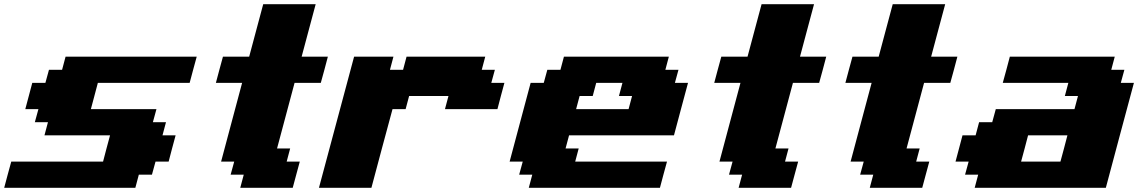

<svg xmlns="http://www.w3.org/2000/svg" viewBox="-20 -895 5424 915"><path d="M0 0H625L641.6 -62.5H704.1L721.2 -125H783.7Q789.1 -145.5 800 -187.3Q811 -229 816.9 -250H754.4L771 -312.5H708.5L725.6 -375H413.1Q418.5 -395.5 429.7 -437.3Q440.9 -479 446.3 -500H883.8Q889.2 -520.5 900.4 -562.3Q911.6 -604 917.5 -625H292.5L275.9 -562.5H213.4L196.3 -500H133.8Q128.4 -479 117.2 -437.5Q106 -396 100.6 -375H163.1L146 -312.5H208.5L191.9 -250H504.4Q498.5 -229 487.5 -187.3Q476.6 -145.5 471.2 -125H33.7Q27.8 -104 16.6 -62.5Q5.4 -21 0 0Z M1125 0H1375Q1380.9 -21 1391.8 -62.5Q1402.8 -104 1408.7 -125H1346.2L1362.8 -187.5H1300.3L1383.8 -500H1508.8Q1514.6 -520.5 1525.9 -562.3Q1537.1 -604 1542.5 -625H1417.5Q1428.7 -667 1450.9 -750Q1473.1 -833 1484.4 -875H1234.4Q1223.1 -833 1200.9 -750Q1178.7 -667 1167.5 -625H1042.5Q1036.6 -604 1025.4 -562.3Q1014.2 -520.5 1008.8 -500H1133.8Q1117.2 -437.5 1083.7 -312.5Q1050.3 -187.5 1033.7 -125H1096.2L1079.1 -62.5H1141.6Z M1500 0H1750Q1766.6 -62.5 1800 -187.5Q1833.5 -312.5 1850.6 -375H1913.1L1929.7 -437.5H2117.2L2100.6 -375H2350.6Q2356 -395.5 2366.9 -437.3Q2377.9 -479 2383.8 -500H2321.3L2338.4 -562.5H2275.9L2292.5 -625H1917.5L1900.9 -562.5H1838.4L1855 -625H1667.5Q1639.6 -520.5 1583.7 -312.3Q1527.8 -104 1500 0Z M2500 0H3125Q3130.4 -21 3141.6 -62.5Q3152.8 -104 3158.7 -125H2721.2L2737.8 -187.5H2675.3L2691.9 -250H3191.9Q3203.1 -292 3225.3 -375.2Q3247.6 -458.5 3258.8 -500H3196.3L3213.4 -562.5H3150.9L3167.5 -625H2667.5L2650.9 -562.5H2588.4L2571.3 -500H2508.8Q2492.2 -437.5 2458.7 -312.5Q2425.3 -187.5 2408.7 -125H2471.2L2454.1 -62.5H2516.6ZM2975.6 -375H2725.6L2742.2 -437.5H2804.7L2821.3 -500H2946.3L2929.7 -437.5H2992.2Z M3500 0H3750Q3755.9 -21 3766.8 -62.5Q3777.8 -104 3783.7 -125H3721.2L3737.8 -187.5H3675.3L3758.8 -500H3883.8Q3889.6 -520.5 3900.9 -562.3Q3912.1 -604 3917.5 -625H3792.5Q3803.7 -667 3825.9 -750Q3848.1 -833 3859.4 -875H3609.4Q3598.1 -833 3575.9 -750Q3553.7 -667 3542.5 -625H3417.5Q3411.6 -604 3400.4 -562.3Q3389.2 -520.5 3383.8 -500H3508.8Q3492.2 -437.5 3458.7 -312.5Q3425.3 -187.5 3408.7 -125H3471.2L3454.1 -62.5H3516.6Z M4125 0H4375Q4380.9 -21 4391.8 -62.5Q4402.8 -104 4408.7 -125H4346.2L4362.8 -187.5H4300.3L4383.8 -500H4508.8Q4514.6 -520.5 4525.9 -562.3Q4537.1 -604 4542.5 -625H4417.5Q4428.7 -667 4450.9 -750Q4473.1 -833 4484.4 -875H4234.4Q4223.1 -833 4200.9 -750Q4178.7 -667 4167.5 -625H4042.5Q4036.6 -604 4025.4 -562.3Q4014.2 -520.5 4008.8 -500H4133.8Q4117.2 -437.5 4083.7 -312.5Q4050.3 -187.5 4033.7 -125H4096.2L4079.1 -62.5H4141.6Z M4625 0H5250Q5272 -83 5316.7 -250Q5361.3 -417 5383.8 -500H5321.3L5338.4 -562.5H5275.9L5292.5 -625H4792.5Q4787.1 -604 4775.9 -562.3Q4764.6 -520.5 4758.8 -500H5071.3L5054.7 -437.5H5117.2L5100.6 -375H4725.6L4708.5 -312.5H4646L4629.4 -250H4566.9Q4561.5 -229 4550.3 -187.3Q4539.1 -145.5 4533.7 -125H4596.2L4579.1 -62.5H4641.6ZM5033.7 -125H4846.2Q4852.1 -145.5 4863 -187.3Q4874 -229 4879.4 -250H5066.9Q5061.5 -229 5050.5 -187.3Q5039.6 -145.5 5033.7 -125Z"/></svg>

Font: Faithful 32x
Style: BoldOblique
Weight: 400
Foundry: Faithful Resource Pack
Version: Version 1.0; January 27, 2023